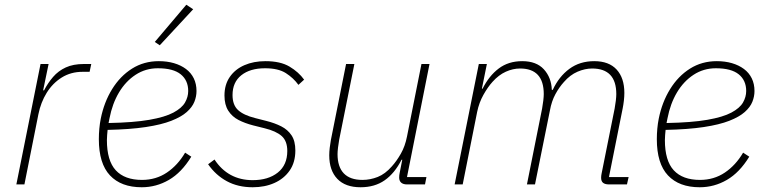

<svg xmlns="http://www.w3.org/2000/svg" viewBox="-20 -778 3239 810"><path d="M83 0H49L151 -508H185L162 -397H166Q182 -428 204 -453.5Q226 -479 257.5 -493.5Q289 -508 334 -508H365L358 -475H328Q279 -475 240.5 -451Q202 -427 177 -386.5Q152 -346 142 -296Z M578 12Q491 12 444 -38Q397 -88 397 -191Q397 -213 399 -235Q401 -257 405 -277Q419 -347 453 -402Q487 -457 537 -488.5Q587 -520 650 -520Q685 -520 714 -511.5Q743 -503 764.5 -487Q786 -471 797.5 -447.5Q809 -424 809 -394Q809 -371 800 -348.5Q791 -326 768 -305.5Q745 -285 703 -268.5Q661 -252 595 -242Q529 -232 434 -230Q433 -222 432 -208.5Q431 -195 431 -187Q431 -100 468.5 -59.5Q506 -19 579 -19Q638 -19 684 -50Q730 -81 761 -134L787 -117Q746 -50 692.5 -19Q639 12 578 12ZM646 -490Q594 -490 552 -462.5Q510 -435 482 -388Q454 -341 442 -279L438 -259Q544 -261 610 -272.5Q676 -284 711.5 -303Q747 -322 760.5 -345.5Q774 -369 774 -394Q774 -439 742.5 -464.5Q711 -490 646 -490ZM795 -739 654 -587 633 -601 766 -758Z M1046 12Q984 12 937 -13.5Q890 -39 858 -85L885 -105Q913 -62 953.5 -40Q994 -18 1046 -18Q1112 -18 1152 -50Q1192 -82 1192 -141Q1192 -183 1168.5 -204Q1145 -225 1096 -237L1048 -249Q1013 -258 986 -272Q959 -286 943 -311Q927 -336 927 -375Q927 -421 949.5 -453.5Q972 -486 1011 -503Q1050 -520 1100 -520Q1163 -520 1201.5 -497Q1240 -474 1263 -442L1239 -420Q1218 -449 1186 -469.5Q1154 -490 1098 -490Q1035 -490 998 -460.5Q961 -431 961 -377Q961 -335 984.5 -313.5Q1008 -292 1056 -280L1103 -268Q1139 -259 1166.5 -245Q1194 -231 1210 -207Q1226 -183 1226 -143Q1226 -93 1202 -58.5Q1178 -24 1137.5 -6Q1097 12 1046 12Z M1440 -508H1475L1411 -189Q1408 -173 1406 -155.5Q1404 -138 1404 -128Q1404 -74 1430.5 -46.5Q1457 -19 1509 -19Q1542 -19 1573.5 -31.5Q1605 -44 1633 -76Q1653 -98 1671 -129.5Q1689 -161 1697 -202L1758 -508H1792L1697 -31H1779L1773 0H1697Q1681 0 1672.5 -7.5Q1664 -15 1664 -29Q1664 -34 1664.5 -38.5Q1665 -43 1666 -48L1677 -104H1674Q1645 -47 1603 -17.5Q1561 12 1501 12Q1437 12 1403 -23.5Q1369 -59 1369 -123Q1369 -137 1371 -154.5Q1373 -172 1376 -188Z M1932 0H1898L2000 -508H2034L2013 -404H2016Q2043 -458 2084 -489Q2125 -520 2183 -520Q2243 -520 2274.5 -485.5Q2306 -451 2308 -399H2312Q2338 -455 2382 -487.5Q2426 -520 2487 -520Q2549 -520 2581.5 -484.5Q2614 -449 2614 -386Q2614 -371 2612 -353.5Q2610 -336 2607 -321L2549 -31H2632L2625 0H2549Q2533 0 2524.5 -6.5Q2516 -13 2516 -28Q2516 -33 2516.5 -37Q2517 -41 2518 -46L2573 -320Q2576 -336 2578 -353Q2580 -370 2580 -381Q2580 -435 2554.5 -462Q2529 -489 2478 -489Q2448 -489 2416.5 -475.5Q2385 -462 2359 -432Q2339 -410 2323 -380.5Q2307 -351 2300 -312L2237 0H2203L2267 -320Q2270 -336 2272 -353.5Q2274 -371 2274 -381Q2274 -435 2249 -462Q2224 -489 2174 -489Q2144 -489 2114 -475.5Q2084 -462 2058 -433Q2038 -411 2019.5 -378Q2001 -345 1993 -306Z M2932 12Q2845 12 2798 -38Q2751 -88 2751 -191Q2751 -213 2753 -235Q2755 -257 2759 -277Q2773 -347 2807 -402Q2841 -457 2891 -488.5Q2941 -520 3004 -520Q3039 -520 3068 -511.5Q3097 -503 3118.5 -487Q3140 -471 3151.5 -447.5Q3163 -424 3163 -394Q3163 -371 3154 -348.5Q3145 -326 3122 -305.5Q3099 -285 3057 -268.5Q3015 -252 2949 -242Q2883 -232 2788 -230Q2787 -222 2786 -208.5Q2785 -195 2785 -187Q2785 -100 2822.5 -59.5Q2860 -19 2933 -19Q2992 -19 3038 -50Q3084 -81 3115 -134L3141 -117Q3100 -50 3046.5 -19Q2993 12 2932 12ZM3000 -490Q2948 -490 2906 -462.5Q2864 -435 2836 -388Q2808 -341 2796 -279L2792 -259Q2898 -261 2964 -272.5Q3030 -284 3065.5 -303Q3101 -322 3114.5 -345.5Q3128 -369 3128 -394Q3128 -439 3096.5 -464.5Q3065 -490 3000 -490Z"/></svg>

Font: IBM Plex Sans ExtraLight
Style: Italic
Weight: 250
Italic angle: -11.31°
Designer: Mike Abbink, Paul van der Laan, Pieter van Rosmalen
Foundry: Bold Monday
Version: Version 3.201